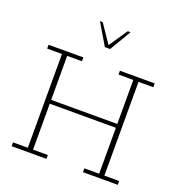

<svg xmlns="http://www.w3.org/2000/svg" viewBox="-141 -918 973 1037"><g transform="rotate(20 345.0 -399.0)"><path d="M40 0V-22H125V-561H40V-583H240V-561H155V-308H535V-561H450V-583H650V-561H565V-22H650V0H450V-22H535V-286H155V-22H240V0ZM330 -675 257 -798H273L345 -692L417 -798H433L360 -675Z"/></g></svg>

Font: Rokkitt SemiBold Thin
Style: Regular
Weight: 250
Version: Version 3.103